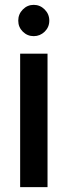

<svg xmlns="http://www.w3.org/2000/svg" viewBox="-20 -771 284 791"><path d="M164.1 -640.6Q145 -622.1 118.9 -622.1Q92.8 -622.1 74 -640.6Q55.2 -659.2 55.2 -686Q55.2 -712.9 74 -731.9Q92.8 -751 118.9 -751Q145 -751 164.1 -731.9Q183.1 -712.9 183.1 -686Q183.1 -659.2 164.1 -640.6ZM63 -549.8H175.8V0H63Z"/></svg>

Font: Oakes Grotesk
Style: Medium
Weight: 500
Designer: Samuel Oakes
Foundry: Samuel Oakes
Version: Version 1.0 | wf-rip DC20170320